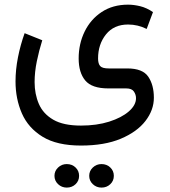

<svg xmlns="http://www.w3.org/2000/svg" viewBox="-20 -394 746 845"><path d="M372.6 379.9Q372.6 358.4 388.4 343.3Q404.3 328.1 426.8 328.1Q449.7 328.1 465.3 343Q481 357.9 481 379.9Q481 401.9 465.3 416.7Q449.7 431.6 426.8 431.6Q404.3 431.6 388.4 416.5Q372.6 401.4 372.6 379.9ZM219.7 379.9Q219.7 358.4 235.6 343.3Q251.5 328.1 273.9 328.1Q296.9 328.1 312.5 343Q328.1 357.9 328.1 379.9Q328.1 401.9 312.5 416.7Q296.9 431.6 273.9 431.6Q251.5 431.6 235.6 416.5Q219.7 401.4 219.7 379.9ZM336.4 246.6Q231 246.6 167.7 208Q104.5 169.4 76.4 105.2Q48.3 41 48.3 -35.6Q48.3 -87.4 59.1 -141.8Q69.8 -196.3 88.4 -248L166 -216.8Q151.9 -171.9 142.1 -124.5Q132.3 -77.1 132.3 -32.7Q132.3 20 151.1 63.5Q169.9 106.9 214.4 132.8Q258.8 158.7 336.4 158.7Q405.8 158.7 460.4 141.4Q515.1 124 546.9 96.4Q578.6 68.8 578.6 38.1Q578.6 22.5 569.3 8.8Q560.1 -4.9 535.6 -4.9H456.5Q384.3 -4.9 355.2 -39.8Q326.2 -74.7 326.2 -136.7Q326.2 -201.2 352.5 -255.1Q378.9 -309.1 427.7 -341.3Q476.6 -373.5 543.5 -373.5Q568.8 -373.5 596.9 -366.7Q625 -359.9 653.3 -340.8L625.5 -266.6Q586.9 -286.1 543.5 -286.1Q481.4 -286.1 446.5 -242.7Q411.6 -199.2 411.6 -136.7Q411.6 -113.8 420.9 -103.3Q430.2 -92.8 458.5 -92.8H540.5Q607.9 -92.8 632.6 -56.4Q657.2 -20 657.2 36.1Q657.2 90.3 620.1 138.4Q583 186.5 511.5 216.6Q439.9 246.6 336.4 246.6Z"/></svg>

Font: Vazirmatn RD UI FD
Style: Regular
Weight: 400
Designer: Saber Rastikerdar
Foundry: Saber Rastikerdar
Version: Version 33.003